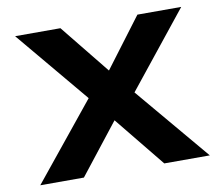

<svg xmlns="http://www.w3.org/2000/svg" viewBox="-77 -794 1036 889"><g transform="rotate(-10 441.0 -350.0)"><path d="M625.7 0 369.7 -315 47.7 -700H260.8L507.8 -394L839.8 0ZM42.7 0 351.7 -381 484.8 -302 247.8 0ZM528.8 -325 397.7 -401 622.7 -700H828.8Z"/></g></svg>

Font: Lexend Mega
Style: Regular
Weight: 400
Designer: Bonnie Shaver-Troup, Thomas Jockin
Foundry: Lexend
Version: Version 1.007